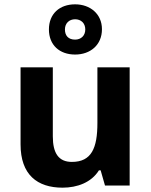

<svg xmlns="http://www.w3.org/2000/svg" viewBox="-20 -857 697 887"><path d="M327 -605C397 -605 451 -649 451 -722C451 -793 396 -837 327 -837C255 -837 206 -793 206 -721C206 -649 255 -605 327 -605ZM327 -674C296 -674 280 -692 280 -721C280 -750 300 -768 327 -768C354 -768 374 -750 374 -721C374 -692 354 -674 327 -674ZM579 -546H430V-289C430 -173 403 -109 312 -109C251 -109 224 -149 224 -227V-546H75V-190C75 -50 152 10 269 10C337 10 402 -14 437 -70H445L465 0H579Z"/></svg>

Font: Noto Sans Gujarati
Style: Bold
Weight: 700
Designer: Jelle Bosma - Monotype Design Team, Universal Thirst
Foundry: Monotype Imaging Inc.
Version: Version 2.106